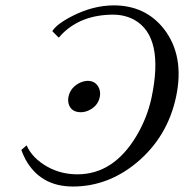

<svg xmlns="http://www.w3.org/2000/svg" viewBox="-20 -678 679 708"><path d="M278.3 -264.2Q241.7 -264.2 232.9 -295.9Q230 -308.6 232.4 -320.8Q239.7 -356 274.9 -373Q289.6 -379.4 302.7 -379.9Q334 -379.9 345.7 -351.6Q351.1 -336.9 348.1 -320.8Q340.8 -285.6 305.2 -270Q291.5 -264.2 278.3 -264.2ZM196.8 -539.1 172.9 -563Q188.5 -589.4 248 -619.6Q323.2 -657.7 398.9 -658.2Q516.1 -658.2 584.5 -571.3Q661.1 -472.2 629.4 -321.8Q598.1 -173.3 483.9 -78.1Q377.4 9.8 249 9.8Q129.4 9.8 74.2 -89.8Q64.9 -107.4 58.6 -125L78.1 -142.1Q99.1 -94.2 155.8 -62.5Q205.6 -35.2 265.6 -35.2Q398.4 -35.2 482.9 -176.3Q522.5 -242.7 538.6 -316.9Q586.4 -542.5 475.1 -605Q440.9 -623.5 398.4 -624Q279.3 -624 208 -551.8Q208 -551.8 196.8 -539.1Z"/></svg>

Font: Linux Biolinum Capitals O
Style: Italic Samll Caps
Weight: 400
Italic angle: -12°
Designer: Philipp H. Poll
Foundry: Philipp H. Poll
Version: Version 0.6.2